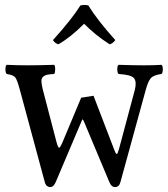

<svg xmlns="http://www.w3.org/2000/svg" viewBox="-20 -744 680 776"><path d="M337 -722Q374 -662 446 -582Q436 -568 423 -565Q365 -602 320 -648Q264 -592 216 -565Q203 -568 194 -582Q270 -666 305 -722Q323 -726 337 -722ZM358 -357 442 -138Q447 -125 450 -122.5Q453 -120 455 -124.5Q457 -129 461 -142L525 -381Q533 -413 522 -427.5Q511 -442 459 -445Q454 -450 454 -464Q454 -478 459 -482Q523 -480 563 -480Q602 -480 633 -482Q638 -478 638 -464Q638 -450 633 -445Q601 -441 589.5 -428Q578 -415 568 -377L467 -9Q462 12 445 12Q430 12 422 -8L318 -256L313 -262L206 -10Q197 12 184 12Q166 12 161 -8L60 -382Q49 -423 41 -432Q33 -441 7 -445Q2 -450 2 -464Q2 -478 7 -482Q49 -480 95 -480Q132 -480 199 -482Q203 -478 203 -464Q203 -450 199 -445Q179 -444 169 -441.5Q159 -439 153 -432.5Q147 -426 147.5 -414Q148 -402 153 -382L207 -175Q214 -147 219 -147Q224 -147 236 -177L308 -349Z"/></svg>

Font: Linux Libertine Mono O
Style: Mono
Weight: 400
Designer: Philipp H. Poll
Foundry: Philipp H. Poll
Version: Version 5.1.7